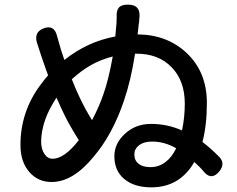

<svg xmlns="http://www.w3.org/2000/svg" viewBox="-20 -795 1020 826"><path d="M631 11Q558 11 515 -24.5Q472 -60 472 -123Q472 -177 516 -218Q562 -262 630 -262Q699 -262 763 -234Q775 -290 775 -349Q775 -447 719 -505Q662 -565 564 -564H561Q543 -448 513 -361Q464 -216 383 -121Q294 -12 202 -12Q144 -12 107 -54Q68 -98 68 -171Q68 -313 152 -427Q174 -457 187 -471Q179 -491 167 -527Q162 -541 160 -547Q159 -551 156 -559Q147 -587 142 -602Q122 -654 165 -672Q214 -692 226 -638Q243 -575 257 -537Q356 -616 476 -638Q476 -642 477 -649Q480 -679 481 -693Q482 -704 482 -721Q480 -750 492 -763Q504 -776 533 -775Q589 -774 579 -711Q579 -708 578.5 -701.5Q578 -695 577 -692L572 -647Q699 -646 783 -567Q870 -485 870 -352Q870 -257 851 -184Q885 -159 924 -119Q950 -92 924 -58Q891 -18 859 -54Q842 -75 816 -98Q753 11 631 11ZM627 -76Q664 -76 692 -98Q718 -117 738 -157Q688 -186 634 -186Q598 -186 577 -169Q558 -154 558 -131Q558 -105 576 -90.5Q594 -76 627 -76ZM206 -112Q257 -112 319 -192Q279 -256 259 -297Q245 -325 223 -375Q191 -326 175 -282Q157 -230 157 -186Q157 -154 171 -133Q185 -112 206 -112ZM376 -278Q406 -335 424 -387Q447 -451 465 -552Q411 -538 368 -513Q327 -489 289 -454Q305 -413 323 -375Q346 -326 376 -278Z"/></svg>

Font: GenSenRounded TW M
Style: Regular
Weight: 500
Version: Version 1.501;PS 1;hotconv 16.6.51;makeotf.lib2.5.65220